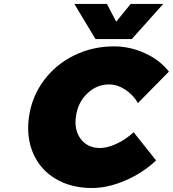

<svg xmlns="http://www.w3.org/2000/svg" viewBox="-20 -943 876 973"><path d="M127 -352.1Q141.6 -453.6 202.1 -535.2Q262.7 -616.7 356 -662.4Q449.2 -708 558.1 -708Q638.7 -708 714.6 -673.3Q790.5 -638.7 835.9 -580.1L679.2 -420.9Q653.8 -463.9 613.8 -489.5Q573.7 -515.1 533.2 -515.1Q470.2 -515.1 422.6 -469.7Q375 -424.3 365.2 -355Q354.5 -284.7 389.2 -238.8Q423.8 -192.9 486.8 -192.9Q524.4 -192.9 571 -214.6Q617.7 -236.3 657.2 -272.9L771 -129.9Q703.6 -66.4 615.2 -28.3Q526.9 9.8 445.8 9.8Q339.8 9.8 261.7 -36.9Q183.6 -83.5 147.9 -166.3Q112.3 -249 127 -352.1ZM356.9 -922.9H522L568.8 -833L642.1 -922.9H807.1L647.9 -745.1H463.9Z"/></svg>

Font: Trueno Black
Style: Italic
Weight: 900
Designer: Julieta Ulanovsky
Foundry: Julieta Ulanovsky
Version: Version 3.001b | FøM Fix